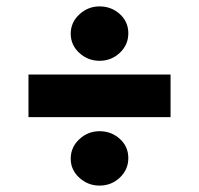

<svg xmlns="http://www.w3.org/2000/svg" viewBox="-20 -606 622 600"><path d="M69 -240V-373H513V-240ZM291 -26Q255 -26 228 -50.5Q201 -75 201 -110Q201 -146 228 -171Q255 -196 291 -196Q328 -196 354.5 -172Q381 -148 381 -112Q381 -76 354.5 -51Q328 -26 291 -26ZM291 -416Q255 -416 228 -440.5Q201 -465 201 -501Q201 -536 228 -561Q255 -586 291 -586Q328 -586 354.5 -562Q381 -538 381 -502Q381 -466 354.5 -441Q328 -416 291 -416Z"/></svg>

Font: Literata ExtraBold
Style: Regular
Weight: 800
Designer: Latin by Veronika Burian and Jose Scaglione. Greek by Irene Vlachou. Cyrillic by Vera Evstafieva.
Foundry: TypeTogether
Version: Version 3.103;gftools[0.9.29]